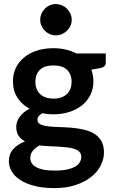

<svg xmlns="http://www.w3.org/2000/svg" viewBox="-20 -764 568 964"><path d="M24.5 0ZM248.5 -522Q281.5 -522 310.2 -515.2Q339 -508.5 363.5 -495.5H511V-449.5Q511 -427.5 484.5 -422.5L438.5 -414Q443.5 -401 446.2 -386.5Q449 -372 449 -356Q449 -318 433.8 -287.2Q418.5 -256.5 391.5 -235Q364.5 -213.5 327.8 -201.8Q291 -190 248.5 -190Q219.5 -190 192 -195.5Q168 -181 168 -163Q168 -147.5 182.2 -140.2Q196.5 -133 220 -130Q243.5 -127 273.5 -126.2Q303.5 -125.5 335 -123Q366.5 -120.5 396.5 -114.2Q426.5 -108 450 -94.5Q473.5 -81 487.8 -57.8Q502 -34.5 502 2Q502 36 485.2 68Q468.5 100 436.8 125Q405 150 358.8 165.2Q312.5 180.5 253.5 180.5Q195.5 180.5 152.5 169.2Q109.5 158 81 139.2Q52.5 120.5 38.5 96Q24.5 71.5 24.5 45Q24.5 9.5 46.2 -15Q68 -39.5 105.5 -54Q85.5 -64.5 73.5 -82Q61.5 -99.5 61.5 -128Q61.5 -139.5 65.5 -151.8Q69.5 -164 77.8 -176Q86 -188 98.8 -198.8Q111.5 -209.5 128.5 -218Q89.5 -239 67.2 -274Q45 -309 45 -356Q45 -394 60.2 -424.8Q75.5 -455.5 102.8 -477.2Q130 -499 167.2 -510.5Q204.5 -522 248.5 -522ZM388 23Q388 8 379 -1.2Q370 -10.5 354.5 -16Q339 -21.5 318.2 -24Q297.5 -26.5 274.2 -27.8Q251 -29 226.2 -30Q201.5 -31 178 -34Q157.5 -22.5 144.8 -7Q132 8.5 132 29Q132 42.5 138.8 54.2Q145.5 66 160.2 74.5Q175 83 198.5 87.8Q222 92.5 256 92.5Q290.5 92.5 315.5 87.2Q340.5 82 356.8 72.8Q373 63.5 380.5 50.8Q388 38 388 23ZM248.5 -269Q271.5 -269 288.5 -275.2Q305.5 -281.5 316.8 -292.5Q328 -303.5 333.8 -319Q339.5 -334.5 339.5 -353Q339.5 -391 316.8 -413.2Q294 -435.5 248.5 -435.5Q203 -435.5 180.2 -413.2Q157.5 -391 157.5 -353Q157.5 -335 163.2 -319.5Q169 -304 180.2 -292.8Q191.5 -281.5 208.8 -275.2Q226 -269 248.5 -269ZM340 -664.5Q340 -648.5 333.5 -634.2Q327 -620 316.2 -609.5Q305.5 -599 290.8 -592.8Q276 -586.5 259.5 -586.5Q243.5 -586.5 229.5 -592.8Q215.5 -599 205 -609.5Q194.5 -620 188.2 -634.2Q182 -648.5 182 -664.5Q182 -681 188.2 -695.2Q194.5 -709.5 205 -720.2Q215.5 -731 229.5 -737.2Q243.5 -743.5 259.5 -743.5Q276 -743.5 290.8 -737.2Q305.5 -731 316.2 -720.2Q327 -709.5 333.5 -695.2Q340 -681 340 -664.5Z"/></svg>

Font: Lato
Style: Bold
Weight: 700
Designer: Lukasz Dziedzic
Foundry: tyPoland Lukasz Dziedzic
Version: Version 2.007; 2014-02-27